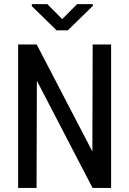

<svg xmlns="http://www.w3.org/2000/svg" viewBox="-20 -931 640 951"><path d="M530.3 0H438.5L162.6 -531.2L161.1 0H69.8V-710.9H161.6L437.5 -180.7L439 -710.9H530.3ZM439.9 -910.6V-901.9L315.9 -780.8H260.3L137.7 -900.4V-910.6H214.4L288.1 -836.4L361.8 -910.6Z"/></svg>

Font: RobotoMono-Regular
Style: Regular
Weight: 400
Designer: Google
Version: Version 2.000985; 2015; ttfautohint (v1.3)